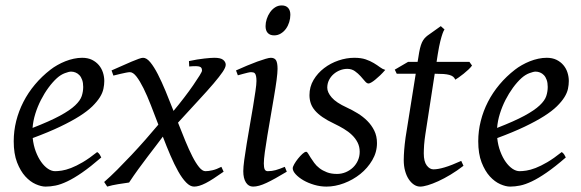

<svg xmlns="http://www.w3.org/2000/svg" viewBox="-20 -671 2153 711"><path d="M190.9 -381.8Q174.8 -367.2 159.4 -346.2Q144 -325.2 131.6 -300.8Q119.1 -276.4 110.8 -249.8Q102.5 -223.1 100.6 -197.3Q164.6 -222.2 201.9 -242.4Q239.3 -262.7 258.3 -280.8Q277.3 -298.8 282.7 -315.4Q288.1 -332 288.1 -349.1Q288.1 -364.3 284.2 -375.2Q280.3 -386.2 273.9 -392.8Q267.6 -399.4 259.5 -402.6Q251.5 -405.8 243.2 -405.8Q235.4 -405.8 220.2 -400.1Q205.1 -394.5 190.9 -381.8ZM366.2 -371.1Q366.2 -357.4 363 -342.3Q359.9 -327.1 349.9 -311Q339.8 -294.9 322 -277.3Q304.2 -259.8 274.7 -241Q245.1 -222.2 202.6 -201.9Q160.2 -181.6 101.1 -159.7Q104 -132.3 112.5 -109.9Q121.1 -87.4 132.6 -71.3Q144 -55.2 157.5 -46.1Q170.9 -37.1 184.1 -37.1Q194.3 -37.1 209 -39.3Q223.6 -41.5 242.9 -48.8Q262.2 -56.2 286.4 -70.3Q310.5 -84.5 339.8 -107.9Q345.2 -105 349.4 -98.4Q353.5 -91.8 355 -87.9Q314.9 -53.2 284.2 -32Q253.4 -10.7 229.2 0.7Q205.1 12.2 185.8 16.1Q166.5 20 148.9 20Q132.8 20 112.3 11Q91.8 2 73.7 -17.8Q55.7 -37.6 43.2 -69.6Q30.8 -101.6 30.8 -147.9Q30.8 -186 40 -222.9Q49.3 -259.8 66.7 -293.7Q84 -327.6 109.4 -357.9Q134.8 -388.2 167 -413.1Q178.2 -421.9 192.4 -429.9Q206.5 -438 221.9 -444.1Q237.3 -450.2 253.2 -453.6Q269 -457 284.2 -457Q305.2 -457 320.6 -449.5Q335.9 -441.9 346.2 -429.7Q356.4 -417.5 361.3 -402.1Q366.2 -386.7 366.2 -371.1Z M808.1 -35.2Q787.1 -20.5 771 -10Q754.9 0.5 741.9 7.1Q729 13.7 718.5 16.8Q708 20 698.7 20Q684.1 20 669.2 4.6Q654.3 -10.7 639.9 -36.4Q625.5 -62 611.1 -95.5Q596.7 -128.9 583 -165Q571.8 -149.9 557.4 -131.1Q543 -112.3 526.6 -90.8Q510.3 -69.3 492.7 -45.2Q475.1 -21 458 4.9Q439.9 7.3 417.5 11Q395 14.6 377 20L365.7 2.9Q388.2 -16.6 414.1 -42.5Q439.9 -68.4 466.6 -96.7Q493.2 -125 518.8 -154.1Q544.4 -183.1 566.4 -209.5Q552.2 -246.6 538.6 -281.7Q524.9 -316.9 511.5 -344Q498 -371.1 485.4 -387.5Q472.7 -403.8 460.9 -403.8Q456.5 -403.8 446.5 -401.9Q436.5 -399.9 426.3 -397.5Q416 -395 399.9 -391.1L393.1 -410.2Q413.6 -418.9 432.4 -427.5Q451.2 -436 466.8 -442.6Q482.4 -449.2 493.4 -453.1Q504.4 -457 509.8 -457Q522.9 -457 536.6 -440.4Q550.3 -423.8 564.5 -396.2Q578.6 -368.7 593.3 -333.3Q607.9 -297.9 622.6 -260.3Q642.6 -284.2 661.6 -309.1Q680.7 -334 695.3 -355.2Q710 -376.5 719 -391.1Q728 -405.8 728 -409.2Q728 -414.1 726.6 -418Q725.1 -421.9 720.2 -423.8Q715.3 -425.8 705.8 -426Q696.3 -426.3 680.7 -424.8L679.7 -444.8Q711.9 -451.7 736.8 -454.3Q761.7 -457 773.9 -457Q797.4 -457 806.6 -449.2Q815.9 -441.4 815.9 -431.2Q815.9 -421.4 804.4 -404.5Q793 -387.7 770.8 -361.6Q748.5 -335.4 715.3 -299.6Q682.1 -263.7 639.2 -216.8Q652.8 -181.6 666.3 -149.2Q679.7 -116.7 692.4 -91.8Q705.1 -66.9 717.3 -52Q729.5 -37.1 740.7 -37.1Q752 -37.1 766.8 -40.5Q781.7 -43.9 799.8 -53.2Z M1055.2 -616.2Q1055.2 -602.5 1051 -589.1Q1046.9 -575.7 1039.1 -564.7Q1031.2 -553.7 1020 -546.9Q1008.8 -540 995.1 -540Q980 -540 971.7 -548.8Q963.4 -557.6 963.4 -574.2Q963.4 -587.4 967.8 -600.8Q972.2 -614.3 980 -625.5Q987.8 -636.7 998.8 -643.8Q1009.8 -650.9 1023.4 -650.9Q1038.6 -650.9 1046.9 -641.8Q1055.2 -632.8 1055.2 -616.2ZM1042 -35.2Q1019 -21.5 1000.7 -11.2Q982.4 -1 967.3 6.1Q952.1 13.2 939.9 16.6Q927.7 20 917 20Q900.4 20 890.6 4.6Q880.9 -10.7 880.9 -37.1Q880.9 -51.8 884.5 -78.9Q888.2 -106 893.6 -138.9Q898.9 -171.9 905.3 -207.8Q911.6 -243.7 917 -276.1Q922.4 -308.6 926 -333.7Q929.7 -358.9 929.7 -371.1Q929.7 -382.3 928.2 -388.9Q926.8 -395.5 924.3 -398.7Q921.9 -401.9 918 -402.8Q914.1 -403.8 909.7 -403.8Q905.8 -403.8 897.5 -401.9Q889.2 -399.9 881.1 -397.7Q873 -395.5 860.8 -392.1L854 -410.2Q874.5 -419.4 894.8 -428Q915 -436.5 932.6 -442.9Q950.2 -449.2 963.4 -453.1Q976.6 -457 982.9 -457Q996.6 -457 1002.2 -447.8Q1007.8 -438.5 1007.8 -416Q1007.8 -401.9 1004.2 -374.3Q1000.5 -346.7 994.6 -312.5Q988.8 -278.3 982.4 -241Q976.1 -203.6 970.2 -169.4Q964.4 -135.3 960.7 -107.7Q957 -80.1 957 -65.9Q957 -50.8 960.2 -43.9Q963.4 -37.1 971.7 -37.1Q986.8 -37.1 1000.7 -41Q1014.6 -44.9 1034.7 -53.2Z M1406.7 -412.1Q1397 -400.9 1387.5 -391.8Q1377.9 -382.8 1369.6 -376Q1361.3 -369.1 1354.7 -365.5Q1348.1 -361.8 1344.7 -361.8Q1338.4 -361.8 1331.3 -370.4Q1324.2 -378.9 1315.2 -388.9Q1306.2 -398.9 1294.2 -407.5Q1282.2 -416 1266.1 -416Q1252.4 -416 1239.3 -410.9Q1226.1 -405.8 1215.6 -396.7Q1205.1 -387.7 1198.5 -374.8Q1191.9 -361.8 1191.9 -346.2Q1191.9 -329.1 1208.3 -310.1Q1224.6 -291 1264.2 -272.9Q1284.2 -263.7 1304.2 -251.5Q1324.2 -239.3 1340.1 -223.4Q1356 -207.5 1366 -187.3Q1376 -167 1376 -141.1Q1376 -107.4 1358.6 -77.9Q1341.3 -48.3 1314.2 -26.6Q1287.1 -4.9 1253.9 7.6Q1220.7 20 1189 20Q1166 20 1143.6 13.4Q1121.1 6.8 1103.5 -3.4Q1085.9 -13.7 1075 -25.6Q1064 -37.6 1064 -47.9Q1064 -53.2 1069.8 -63.5Q1075.7 -73.7 1083.7 -83.7Q1091.8 -93.8 1100.1 -101.3Q1108.4 -108.9 1113.8 -108.9Q1117.2 -108.9 1120.8 -102.8Q1124.5 -96.7 1130.1 -87.6Q1135.7 -78.6 1143.6 -67.9Q1151.4 -57.1 1163.1 -48.1Q1174.8 -39.1 1190.7 -33Q1206.5 -26.9 1228 -26.9Q1245.1 -26.9 1260.5 -33.4Q1275.9 -40 1287.4 -51Q1298.8 -62 1305.4 -76.9Q1312 -91.8 1312 -108.9Q1312 -127.9 1304.2 -143.3Q1296.4 -158.7 1283.4 -171.1Q1270.5 -183.6 1253.4 -193.8Q1236.3 -204.1 1217.8 -212.9Q1191.9 -225.1 1174.3 -237.3Q1156.7 -249.5 1146 -262.2Q1135.3 -274.9 1130.6 -289.1Q1126 -303.2 1126 -318.8Q1126 -349.6 1141.1 -375Q1156.2 -400.4 1180.2 -418.7Q1204.1 -437 1233.6 -447Q1263.2 -457 1292 -457Q1316.9 -457 1334 -451.2Q1351.1 -445.3 1364 -437.5Q1377 -429.7 1386.7 -422.4Q1396.5 -415 1406.7 -412.1Z M1696.3 -57.1Q1672.4 -38.6 1648.4 -24.2Q1624.5 -9.8 1603 0Q1581.5 9.8 1564.2 14.9Q1546.9 20 1536.1 20Q1523.9 20 1512.9 12.7Q1502 5.4 1493.4 -7.6Q1484.9 -20.5 1480 -38.6Q1475.1 -56.6 1475.1 -78.1Q1475.1 -87.4 1475.6 -96.7Q1476.1 -106 1476.8 -116Q1477.5 -126 1478.8 -137.2Q1480 -148.4 1481.9 -162.1L1519.5 -397.9H1449.2L1441.9 -413.1L1491.2 -441.9H1526.4L1529.3 -459Q1532.2 -479 1535.4 -492.2Q1538.6 -505.4 1542.7 -514.2Q1546.9 -522.9 1551.8 -528.6Q1556.6 -534.2 1563 -539.1L1612.3 -574.2L1626 -562Q1622.1 -556.2 1618.7 -546.4Q1615.2 -536.6 1610.6 -518.6Q1606 -500.5 1601.1 -470.2L1596.7 -441.9H1718.3L1728 -428.2Q1723.1 -421.4 1714.6 -413.3Q1706.1 -405.3 1696.8 -397.9Q1687.5 -390.6 1679 -384.5Q1670.4 -378.4 1666 -376Q1663.1 -382.8 1658 -387Q1652.8 -391.1 1644 -393.6Q1635.3 -396 1622.3 -397Q1609.4 -397.9 1591.3 -397.9H1589.8L1555.2 -173.8Q1553.7 -164.6 1552.5 -154.1Q1551.3 -143.6 1550.5 -134Q1549.8 -124.5 1549.6 -116.2Q1549.3 -107.9 1549.3 -103Q1549.3 -72.8 1560.3 -58.3Q1571.3 -43.9 1585 -43.9Q1602.1 -43.9 1626.7 -51.3Q1651.4 -58.6 1688 -75.2Z M1911.1 -381.8Q1895 -367.2 1879.6 -346.2Q1864.3 -325.2 1851.8 -300.8Q1839.4 -276.4 1831.1 -249.8Q1822.8 -223.1 1820.8 -197.3Q1884.8 -222.2 1922.1 -242.4Q1959.5 -262.7 1978.5 -280.8Q1997.6 -298.8 2002.9 -315.4Q2008.3 -332 2008.3 -349.1Q2008.3 -364.3 2004.4 -375.2Q2000.5 -386.2 1994.1 -392.8Q1987.8 -399.4 1979.7 -402.6Q1971.7 -405.8 1963.4 -405.8Q1955.6 -405.8 1940.4 -400.1Q1925.3 -394.5 1911.1 -381.8ZM2086.4 -371.1Q2086.4 -357.4 2083.3 -342.3Q2080.1 -327.1 2070.1 -311Q2060.1 -294.9 2042.2 -277.3Q2024.4 -259.8 1994.9 -241Q1965.3 -222.2 1922.9 -201.9Q1880.4 -181.6 1821.3 -159.7Q1824.2 -132.3 1832.8 -109.9Q1841.3 -87.4 1852.8 -71.3Q1864.3 -55.2 1877.7 -46.1Q1891.1 -37.1 1904.3 -37.1Q1914.6 -37.1 1929.2 -39.3Q1943.8 -41.5 1963.1 -48.8Q1982.4 -56.2 2006.6 -70.3Q2030.8 -84.5 2060.1 -107.9Q2065.4 -105 2069.6 -98.4Q2073.7 -91.8 2075.2 -87.9Q2035.2 -53.2 2004.4 -32Q1973.6 -10.7 1949.5 0.7Q1925.3 12.2 1906 16.1Q1886.7 20 1869.1 20Q1853 20 1832.5 11Q1812 2 1793.9 -17.8Q1775.9 -37.6 1763.4 -69.6Q1751 -101.6 1751 -147.9Q1751 -186 1760.3 -222.9Q1769.5 -259.8 1786.9 -293.7Q1804.2 -327.6 1829.6 -357.9Q1855 -388.2 1887.2 -413.1Q1898.4 -421.9 1912.6 -429.9Q1926.8 -438 1942.1 -444.1Q1957.5 -450.2 1973.4 -453.6Q1989.3 -457 2004.4 -457Q2025.4 -457 2040.8 -449.5Q2056.2 -441.9 2066.4 -429.7Q2076.7 -417.5 2081.5 -402.1Q2086.4 -386.7 2086.4 -371.1Z"/></svg>

Font: Akkhara
Style: Italic
Weight: 400
Italic angle: -7°
Designer: J. Victor Gaultney
Version: Version 1.00 June 13, 2006, initial release